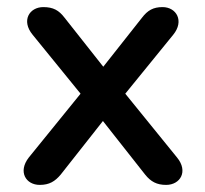

<svg xmlns="http://www.w3.org/2000/svg" viewBox="-20 -516 579 541"><path d="M92 5C119 5 135 -5 151 -24L270 -175L389 -24C405 -4 422 5 448 5C488 5 511 -33 479 -72L333 -252L468 -418C500 -457 477 -496 438 -496C412 -496 396 -487 380 -466L271 -328L162 -466C146 -487 130 -496 102 -496C63 -496 39 -458 72 -418L207 -252L61 -72C30 -32 53 5 92 5Z"/></svg>

Font: SN Pro Medium
Style: Regular
Weight: 500
Designer: Tobias Whetton
Foundry: Supernotes
Version: Version 1.003;Glyphs 3.3 (3324)